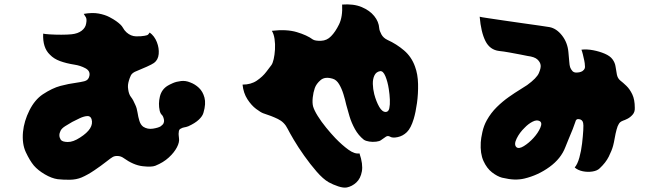

<svg xmlns="http://www.w3.org/2000/svg" viewBox="-20 -802 3040 885"><path d="M857 -422Q879 -414 897 -397Q915 -380 922.5 -352Q930 -324 918 -283Q914 -267 896.5 -250.5Q879 -234 848 -220Q837 -216 829.5 -215Q822 -214 813 -209Q804 -205 804 -192Q803 -187 803.5 -180Q804 -173 805 -165Q808 -147 795.5 -123Q783 -99 758 -76Q733 -53 696 -38Q678 -31 636.5 -36Q595 -41 549 -74Q538 -82 523.5 -83Q509 -84 499 -78Q493 -75 469.5 -56.5Q446 -38 415 -17Q384 4 356 16Q332 26 302.5 26.5Q273 27 246 24Q218 20 186.5 1.5Q155 -17 136 -39Q117 -62 99 -100.5Q81 -139 86 -194Q91 -244 115.5 -293Q140 -342 177 -367Q221 -396 258.5 -406Q296 -416 334 -421Q349 -423 368.5 -427.5Q388 -432 392 -452Q397 -475 373.5 -487.5Q350 -500 323 -504Q285 -510 256.5 -520.5Q228 -531 210 -550Q176 -582 179 -647Q186 -645 210 -643.5Q234 -642 262.5 -642Q291 -642 310 -644Q339 -647 356.5 -660.5Q374 -674 377 -693Q381 -713 376 -722Q371 -731 366 -738Q406 -745 435 -739.5Q464 -734 484 -723.5Q504 -713 515 -705Q539 -688 546 -675Q553 -662 563 -653Q583 -635 607 -634.5Q631 -634 646 -637Q660 -639 663.5 -643.5Q667 -648 670 -652Q692 -636 703 -608Q714 -580 711.5 -553Q709 -526 690 -512Q680 -505 656.5 -494.5Q633 -484 611 -475Q589 -467 583 -454Q577 -441 574 -430Q571 -420 570 -410.5Q569 -401 571 -389Q574 -367 584 -354.5Q594 -342 604 -318Q611 -303 614 -283Q617 -263 622.5 -245Q628 -227 640 -218Q660 -205 685 -209Q710 -213 721 -220Q732 -228 734.5 -235.5Q737 -243 736 -249Q733 -266 726 -272.5Q719 -279 716 -292Q709 -324 717 -357Q725 -390 753 -407Q761 -412 777 -419Q793 -426 814.5 -428.5Q836 -431 857 -422ZM349 -168Q415 -210 402 -253Q397 -268 382 -267Q367 -266 348.5 -257.5Q330 -249 313 -240Q297 -231 280.5 -220.5Q264 -210 259 -199Q248 -177 260 -158Q267 -148 292 -147.5Q317 -147 349 -168Z M1893 -495Q1906 -460 1907 -415Q1908 -370 1902 -327Q1896 -284 1887 -254Q1874 -211 1855.5 -193Q1837 -175 1813 -170Q1790 -165 1779 -171.5Q1768 -178 1759 -172L1736 -156Q1730 -151 1714 -149Q1698 -147 1682 -149.5Q1666 -152 1657 -158Q1632 -178 1616 -207Q1600 -236 1591 -266Q1582 -296 1576 -319Q1571 -342 1563 -368Q1555 -394 1543 -414Q1531 -434 1514 -439Q1478 -450 1458 -433Q1438 -416 1431 -396Q1424 -376 1421.5 -352Q1419 -328 1423 -312Q1428 -294 1444.5 -267.5Q1461 -241 1483.5 -213.5Q1506 -186 1526 -165Q1557 -133 1586 -112Q1615 -91 1637 -95Q1654 -45 1648 -12Q1642 21 1622.5 39Q1603 57 1579 62Q1563 65 1539 57Q1515 49 1495 38Q1469 23 1439.5 -11Q1410 -45 1382 -84.5Q1354 -124 1334 -158Q1314 -192 1306 -208Q1291 -239 1261 -253.5Q1231 -268 1193 -280Q1182 -284 1160.5 -300Q1139 -316 1120.5 -344.5Q1102 -373 1098 -412Q1137 -412 1164 -430.5Q1191 -449 1207.5 -471Q1224 -493 1231 -502Q1237 -510 1241.5 -529.5Q1246 -549 1247.5 -574Q1249 -599 1245.5 -622.5Q1242 -646 1233 -660Q1301 -668 1348 -654Q1395 -640 1422 -620Q1433 -613 1460 -614Q1487 -615 1506 -635Q1526 -655 1543 -690Q1560 -725 1557 -781Q1610 -785 1647 -769.5Q1684 -754 1705 -728Q1726 -702 1728 -672Q1729 -660 1738 -643.5Q1747 -627 1766 -618Q1808 -599 1842.5 -569.5Q1877 -540 1893 -495ZM1759 -286Q1771 -287 1774.5 -303Q1778 -319 1777 -343Q1776 -367 1772 -392Q1767 -425 1756.5 -450.5Q1746 -476 1732 -474Q1714 -471 1706 -454.5Q1698 -438 1698.5 -415Q1699 -392 1705 -368Q1714 -334 1728 -309.5Q1742 -285 1759 -286Z M2513 -677Q2545 -671 2570.5 -638.5Q2596 -606 2600 -562Q2603 -533 2604 -517Q2605 -501 2608 -492Q2611 -483 2619 -474Q2626 -467 2638.5 -467.5Q2651 -468 2658 -471Q2665 -473 2671.5 -480.5Q2678 -488 2676 -500Q2676 -509 2673 -523.5Q2670 -538 2666.5 -552Q2663 -566 2660 -573Q2685 -576 2714 -570.5Q2743 -565 2767.5 -554.5Q2792 -544 2803 -529Q2815 -513 2817.5 -494Q2820 -475 2823.5 -458Q2827 -441 2839 -431Q2852 -421 2867.5 -406Q2883 -391 2894.5 -367Q2906 -343 2906 -305Q2907 -286 2896 -273.5Q2885 -261 2872 -254.5Q2859 -248 2852 -246Q2842 -242 2838 -238Q2834 -234 2832 -230Q2827 -223 2822 -204.5Q2817 -186 2813.5 -165.5Q2810 -145 2806 -130Q2800 -108 2786 -80Q2772 -52 2744 -26Q2733 -15 2711 -11.5Q2689 -8 2666.5 -12.5Q2644 -17 2629 -30Q2642 -45 2650.5 -75.5Q2659 -106 2663 -140.5Q2667 -175 2668.5 -201.5Q2670 -228 2668 -235Q2665 -251 2648 -253Q2635 -255 2632 -240Q2629 -230 2620 -207Q2611 -184 2601 -161Q2591 -138 2586 -124Q2566 -71 2513 -32.5Q2460 6 2397 21Q2376 26 2352 25.5Q2328 25 2294 17Q2272 11 2248 -7.5Q2224 -26 2208.5 -60Q2193 -94 2196 -146Q2197 -164 2203.5 -193.5Q2210 -223 2224 -248Q2243 -282 2270 -308.5Q2297 -335 2325.5 -355Q2354 -375 2377 -389Q2400 -403 2410 -410Q2454 -442 2464 -465.5Q2474 -489 2472 -502Q2470 -516 2457 -528Q2444 -540 2412 -544Q2403 -546 2379.5 -550.5Q2356 -555 2328.5 -560Q2301 -565 2281 -567Q2238 -572 2217.5 -613Q2197 -654 2191 -725Q2197 -723 2228 -718.5Q2259 -714 2302 -707.5Q2345 -701 2389 -695Q2433 -689 2467 -684Q2501 -679 2513 -677ZM2360 -124Q2371 -114 2394.5 -128.5Q2418 -143 2439 -166Q2460 -189 2470.5 -213Q2481 -237 2467 -244Q2454 -251 2434.5 -241Q2415 -231 2398 -213Q2375 -191 2361.5 -163.5Q2348 -136 2360 -124Z"/></svg>

Font: Potta One
Style: Regular
Weight: 400
Designer: 108,108go
Foundry: Font Zone 108
Version: Version 1.000